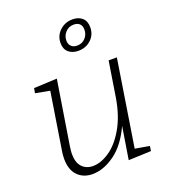

<svg xmlns="http://www.w3.org/2000/svg" viewBox="-144 -896 887 1007"><g transform="rotate(-20 299.5 -392.5)"><path d="M452 -43 532 -29 528 -2 402 3 431 -178Q388 -84 325 -38.5Q262 7 200 7Q149 7 117.5 -25.5Q86 -58 86 -119Q86 -143 90 -164L140 -480L60 -495L65 -522L194 -528L137 -171Q133 -141 133 -130Q133 -81 156 -56.5Q179 -32 217 -32Q261 -32 309.5 -65Q358 -98 396.5 -165Q435 -232 451 -329L482 -525H528ZM276 -696Q276 -737 305.5 -764.5Q335 -792 377 -792Q410 -792 430.5 -774Q451 -756 451 -721Q451 -680 422 -653Q393 -626 351 -626Q318 -626 297 -644Q276 -662 276 -696ZM418 -720Q418 -741 406.5 -752.5Q395 -764 373 -764Q345 -764 327 -744Q309 -724 309 -698Q309 -678 321 -666Q333 -654 354 -654Q382 -654 400 -673.5Q418 -693 418 -720Z"/></g></svg>

Font: Bitter Pro Light
Style: Italic
Weight: 300
Italic angle: -9°
Designer: Sol Matas, and Bitter project Authors
Foundry: Sol Matas
Version: Version 1.010